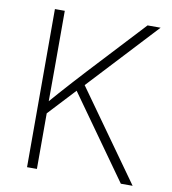

<svg xmlns="http://www.w3.org/2000/svg" viewBox="-82 -799 778 870"><g transform="rotate(10 307.5 -364.0)"><path d="M134.8 -243.7 129.9 -293.5Q157.7 -325.7 183.8 -355.2Q210 -384.8 236.6 -414.1Q263.2 -443.4 291.5 -474.1L526.9 -727.5H586.9L283.7 -401.4L278.3 -397.9ZM100.6 0V-727.5H146V-471.7L145.5 -299.8L146 -274.4V0ZM532.2 0 252.9 -392.6 283.7 -424.8 586.4 0Z"/></g></svg>

Font: Inter 17pt ExtraLight
Style: Regular
Weight: 250
Version: Version 4.001;git-66647c0bb